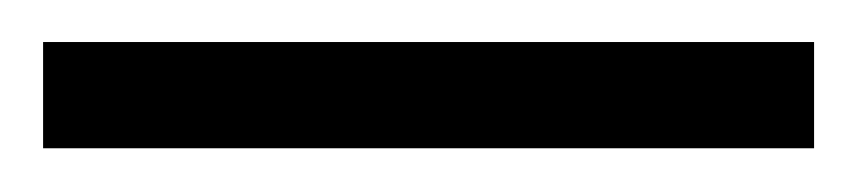

<svg xmlns="http://www.w3.org/2000/svg" viewBox="-30 36 401 90"><path d="M-9.8 105.5H351.6V55.7H-9.8Z"/></svg>

Font: Pinar-VF
Style: Regular
Weight: 300
Designer: Amin Abedi
Version: Version 3.0